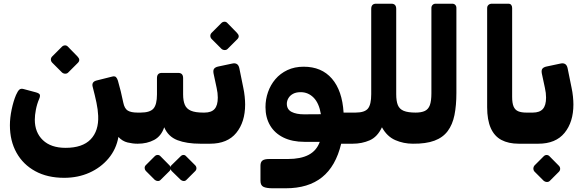

<svg xmlns="http://www.w3.org/2000/svg" viewBox="-20 -770 3166 1037"><path d="M326.6 190.4Q236 190.4 170.3 154.4Q104.6 118.5 69.1 54.7Q33.5 -9.1 33.5 -93.6Q33.5 -133.9 43 -178.9Q52.5 -224 66.5 -257Q76 -278.4 84.4 -285.8Q92.8 -293.2 107.8 -289L173.1 -271.5Q192.7 -266.2 195.2 -258.1Q197.7 -249.9 191.6 -235.9Q179.6 -207.9 173.8 -177.6Q168 -147.4 168 -123.6Q168 -54.7 211.6 -13.1Q255.2 28.5 334.1 28.5Q425.4 28.5 469.6 -17.4Q513.8 -63.4 510.3 -144.7Q508.9 -178 501 -215.6Q493.1 -253.2 481 -299.4Q472.5 -327.7 501.3 -335.2L586.4 -356.5Q600 -359.9 606.4 -353.6Q612.9 -347.2 616.9 -334.1Q625.6 -302.7 632.4 -276Q639.2 -249.2 645.9 -215.5Q652.4 -183.4 670.2 -172.6Q688 -161.9 722.7 -161.9H738.6Q753.6 -161.9 753.6 -146.9V-23.8Q753.6 6.2 722.4 6.2Q697 6.2 668.9 -0.5Q640.9 -7.3 619.6 -30.4Q607.9 35.8 566.1 85.6Q524.4 135.4 462.6 162.9Q400.9 190.4 326.6 190.4ZM348 -378Q341.5 -371.5 331.4 -372Q321.4 -372.5 314.5 -379L261.9 -431.6Q254.8 -439.1 254.8 -448.6Q254.8 -458 261.9 -465.1L314.5 -517.7Q321.4 -524.6 330.9 -524.9Q340.5 -525.2 347 -517.7L398.4 -465.1Q416.6 -446.6 400.6 -430.6Z M724 6.2Q709 6.2 709 -9.1V-131.9Q709 -161.9 739 -161.9Q790 -161.9 808.9 -183.7Q827.8 -205.6 827.8 -260.1V-348.1Q827.8 -376.2 854 -376.2H942.7Q969 -376.2 969 -348.1V-260.1Q969 -225.6 978.3 -203.9Q987.6 -182.1 1011.2 -172Q1034.9 -161.9 1077.7 -161.9Q1092.7 -161.9 1092.7 -146.9V-23.8Q1092.7 6.2 1062.7 6.2Q988 6.2 938.1 -13Q888.3 -32.3 866.9 -82.6Q851 -34.8 812.6 -14.3Q774.2 6.2 724 6.2ZM846.7 202.2Q840.9 208.1 831.7 207.6Q822.6 207.1 815.7 201.2L767.5 153Q761.6 146.5 761.3 137.5Q761 128.5 767.5 122L815.7 73.8Q822.6 66.9 831.6 66.9Q840.5 66.9 846.7 73.8L894.4 122Q901.2 128.5 901.7 137.8Q902.2 147.1 895.4 154ZM986.2 202.2Q980.4 208.1 971.6 207.6Q962.7 207.1 955.9 201.2L906.6 153Q900.8 146.5 900.4 137.2Q900.1 127.9 906.6 122L955.9 73.8Q962.7 66.9 971.1 66.9Q979.4 66.9 985.2 73.8L1033.5 122Q1040.4 128.5 1040.9 137.8Q1041.4 147.1 1034.5 154Z M1064.1 6.2Q1056 6.2 1052 1.3Q1048 -3.6 1048 -10.6V-135.6Q1048 -149.6 1056 -155.7Q1064 -161.9 1078 -161.9H1084.5Q1121.6 -161.9 1138.9 -181.3Q1156.3 -200.7 1156.3 -242.7Q1156.3 -255.2 1154.8 -268.2Q1153.3 -281.1 1150.1 -295.1L1133.4 -373.2Q1130.1 -391 1136.6 -399.1Q1143.1 -407.2 1157.8 -410.5L1234 -426.7Q1266.4 -433.9 1272.9 -400.5L1294 -296.4Q1299 -273.6 1301.5 -249Q1304 -224.4 1304 -205.9Q1304 -111 1256.2 -52.4Q1208.5 6.2 1114.4 6.2ZM1209.2 -505.7Q1202.7 -499.2 1192.7 -499.7Q1182.6 -500.2 1175.7 -506.7L1123.1 -559.4Q1116 -566.9 1116 -576.3Q1116 -585.7 1123.1 -592.9L1175.7 -645.5Q1182.6 -652.4 1192.2 -652.7Q1201.7 -653 1208.2 -645.5L1259.6 -592.9Q1277.9 -574.4 1261.9 -558.4Z M1452.7 246.9Q1419.6 246.9 1403.2 239.2Q1386.8 231.5 1386.8 206.5V124.5Q1386.8 105.3 1397.6 97Q1408.4 88.8 1433.4 88.8H1534.4Q1604.4 88.8 1647.2 66.2Q1690 43.6 1707.1 -3.9H1624.3Q1558.4 -3.9 1511 -27.1Q1463.6 -50.4 1438.8 -92.6Q1413.9 -134.9 1413.9 -191.4Q1413.9 -233.4 1427.5 -272.4Q1441.1 -311.5 1467.4 -342.4Q1493.6 -373.2 1532.3 -391.5Q1571 -409.7 1620.1 -409.7Q1717 -409.7 1772.7 -345.2Q1828.5 -280.7 1835.7 -161.9H1899.7Q1914.7 -161.9 1914.7 -146.9L1915.4 -23.8Q1915.4 6.2 1885.4 6.2H1822.7Q1793.6 128 1719.4 187.4Q1645.2 246.9 1523.4 246.9ZM1621.9 -152.5 1713.2 -153.1Q1703.3 -212.9 1673.9 -242.6Q1644.6 -272.2 1603.9 -272.2Q1579.1 -272.2 1562.4 -263.1Q1545.7 -253.9 1537.5 -239.4Q1529.2 -225 1529.2 -209.6Q1529.2 -179 1554.8 -165.7Q1580.4 -152.5 1621.9 -152.5Z M1885 6.2Q1870 6.2 1870 -9.1V-131.9Q1870 -161.9 1900 -161.9Q1949.5 -161.9 1967.3 -183.7Q1985 -205.6 1985 -261.2V-721.9Q1985 -750 2011.3 -750H2093.7Q2120 -750 2120 -721.9V-261.2Q2120 -224.1 2128.7 -202.5Q2137.5 -180.9 2160.4 -171.4Q2183.2 -161.9 2225 -161.9Q2240 -161.9 2240 -146.9V-23.8Q2240 6.2 2210 6.2Q2159.5 6.2 2114.8 -13.3Q2070.1 -32.9 2042.9 -82.6Q2018.4 -30.4 1976.5 -12.1Q1934.6 6.2 1885 6.2Z M2210 6.2Q2195 6.2 2195 -8.8V-131.9Q2195 -161.9 2225 -161.9Q2255.8 -161.9 2274.6 -170.8Q2293.5 -179.7 2301.8 -202.3Q2310 -224.9 2310 -266.1V-727Q2310 -737 2316.5 -743.5Q2323 -750 2333 -750H2422Q2433 -750 2439 -743.5Q2445 -737 2445 -727V-268Q2445 -200.6 2434.6 -148.7Q2424.1 -96.9 2398.1 -62.1Q2372.1 -27.2 2326.4 -10.2Q2280.6 6.9 2210 6.2Z M2836.1 6.2H2781.9Q2726.4 6.2 2688.2 -14.1Q2650 -34.4 2630.6 -78.3Q2611.1 -122.1 2611.1 -191.3V-726.2Q2611.1 -737.2 2618.4 -743.6Q2625.6 -750 2637.1 -750H2725Q2736.1 -750 2741.1 -743.5Q2746.1 -737 2746.1 -727V-246.9Q2746.1 -212.7 2754.1 -194.3Q2762.1 -175.9 2779.2 -168.9Q2796.2 -161.9 2823 -161.9H2851.1Q2866.1 -161.9 2866.1 -146.9V-23.8Q2866.1 6.2 2836.1 6.2Z M2837.1 6.2Q2829 6.2 2825 1.3Q2821 -3.6 2821 -10.6V-135.6Q2821 -149.6 2829 -155.7Q2837 -161.9 2851 -161.9H2857.5Q2894.6 -161.9 2911.9 -181.3Q2929.3 -200.7 2929.3 -242.7Q2929.3 -255.2 2927.8 -268.2Q2926.3 -281.1 2923.1 -295.1L2906.4 -373.2Q2903.1 -391 2909.6 -399.1Q2916.1 -407.2 2930.8 -410.5L3007 -426.7Q3039.4 -433.9 3045.9 -400.5L3067 -296.4Q3072 -273.6 3074.5 -249Q3077 -224.4 3077 -205.9Q3077 -111 3029.2 -52.4Q2981.5 6.2 2887.4 6.2ZM2948.9 207.5Q2942.4 213.4 2932.9 212.9Q2923.5 212.4 2916.6 206.5L2866.5 156.4Q2860.6 149.9 2860.6 140.6Q2860.6 131.2 2866.5 124.1L2916.6 74Q2923.5 67.1 2932.4 67.1Q2941.4 67.1 2947.9 74L2997.4 124.1Q3004.9 131.2 3005.4 140.6Q3005.9 149.9 2999 157.4Z"/></svg>

Font: Rubik Light
Style: Regular
Weight: 300
Designer: Hubert and Fischer
Foundry: Hubert and Fischer
Version: Version 2.300;gftools[0.9.30]